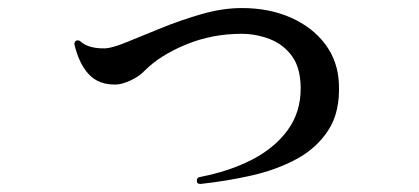

<svg xmlns="http://www.w3.org/2000/svg" viewBox="-20 -476 1040 477"><path d="M478 -19Q469 -19 469 -26V-28Q469 -34 475 -36Q549 -50 605.5 -79Q662 -108 694.5 -152.5Q727 -197 727 -256Q727 -307 705.5 -336.5Q684 -366 650 -379Q616 -392 580 -392Q507 -392 442.5 -365.5Q378 -339 340 -301Q326 -286 304 -276Q282 -266 268 -266Q226 -265 201.5 -290.5Q177 -316 165 -365V-368Q165 -372 169 -375Q176 -377 180 -373Q191 -363 208 -359Q225 -355 243 -356Q260 -357 296.5 -372Q333 -387 381 -406.5Q429 -426 481 -441Q533 -456 581 -456Q649 -456 703 -432Q757 -408 788.5 -365.5Q820 -323 822 -267Q825 -198 796 -153Q767 -108 717 -81Q667 -54 605 -40Q543 -26 478 -19Z"/></svg>

Font: Zen Antique Soft
Style: Regular
Weight: 400
Designer: Yoshimichi Ohira
Foundry: Positype
Version: Version 1.001